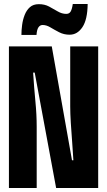

<svg xmlns="http://www.w3.org/2000/svg" viewBox="-20 -948 540 968"><path d="M25 0V-714H241L343 -140H350Q348 -179 344 -229Q340 -279 337 -328Q334 -377 334 -412V-714H475V0H263L155 -582H147Q152 -503 158.5 -436.5Q165 -370 165 -309V0ZM88 -772Q88 -795 91.5 -822Q95 -849 104.5 -873Q114 -897 131 -912Q148 -927 176 -927Q205 -927 227.5 -915Q250 -903 271 -890.5Q292 -878 314 -878Q329 -878 336 -889.5Q343 -901 347 -928H422Q421 -849 395.5 -811Q370 -773 331 -773Q302 -773 278 -785.5Q254 -798 234 -810Q214 -822 195 -822Q182 -822 174 -810.5Q166 -799 164 -772Z"/></svg>

Font: Noto Sans Mono ExtraCondensed Black
Style: Regular
Weight: 900
Width: 2
Designer: Monotype Design Team
Foundry: Monotype Imaging Inc.
Version: Version 2.014